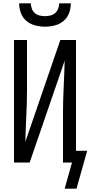

<svg xmlns="http://www.w3.org/2000/svg" viewBox="-20 -975 543 1152"><path d="M250 -815Q220 -815 191 -822.5Q162 -830 139 -849Q116 -868 105.5 -896.5Q95 -925 95 -955H165Q165 -939 171 -923Q177 -907 189 -896.5Q201 -886 217.5 -882Q234 -878 250 -878Q266 -878 282.5 -882Q299 -886 311 -896.5Q323 -907 329 -923Q335 -939 335 -955H405Q405 -925 394.5 -896.5Q384 -868 361 -849Q338 -830 309 -822.5Q280 -815 250 -815ZM368 157 412 0H358V-294Q358 -373 362 -452Q366 -531 368 -611L158 0H64V-735H142V-441Q142 -362 138 -283Q134 -204 132 -124L342 -735H436V-70H503L439 157Z"/></svg>

Font: Moesevka
Style: Regular
Weight: 400
Monospace: yes
Designer: Belleve Invis
Foundry: Belleve Invis
Version: Version 32.5.0; ttfautohint (v1.8.4)